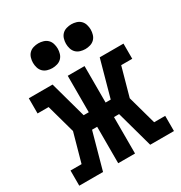

<svg xmlns="http://www.w3.org/2000/svg" viewBox="-176 -882 952 1008"><g transform="rotate(-30 300.0 -377.5)"><path d="M13 0V-92H80L128 -265L80 -438H13V-530H157L218 -309H249V-530H351V-309H382L443 -530H587V-438H520L472 -265L520 -92H587V0H443L382 -221H351V0H249V-221H218L157 0ZM400 -605Q385 -605 370 -609.5Q355 -614 344.5 -624.5Q334 -635 329.5 -650Q325 -665 325 -680Q325 -695 329.5 -710Q334 -725 344.5 -735.5Q355 -746 370 -750.5Q385 -755 400 -755Q415 -755 430 -750.5Q445 -746 455.5 -735.5Q466 -725 470.5 -710Q475 -695 475 -680Q475 -665 470.5 -650Q466 -635 455.5 -624.5Q445 -614 430 -609.5Q415 -605 400 -605ZM200 -605Q185 -605 170 -609.5Q155 -614 144.5 -624.5Q134 -635 129.5 -650Q125 -665 125 -680Q125 -695 129.5 -710Q134 -725 144.5 -735.5Q155 -746 170 -750.5Q185 -755 200 -755Q215 -755 230 -750.5Q245 -746 255.5 -735.5Q266 -725 270.5 -710Q275 -695 275 -680Q275 -665 270.5 -650Q266 -635 255.5 -624.5Q245 -614 230 -609.5Q215 -605 200 -605Z"/></g></svg>

Font: Iosevka Curly Slab SmBdEx
Style: Regular
Weight: 600
Width: 7
Monospace: yes
Designer: Belleve Invis
Foundry: Belleve Invis
Version: Version 11.1.0; ttfautohint (v1.8.3)